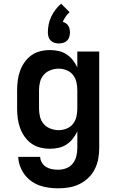

<svg xmlns="http://www.w3.org/2000/svg" viewBox="-20 -800 640 1043"><path d="M296 223Q271 223 245 219.5Q219 216 195 207.5Q171 199 149.5 183.5Q128 168 113 147.5Q98 127 89 102.5Q80 78 79 52H198Q199 69 208 84Q217 99 231.5 107.5Q246 116 262.5 119Q279 122 296 122Q319 122 340 114Q361 106 375 88.5Q389 71 394.5 49Q400 27 400 5V-86Q390 -65 375.5 -46.5Q361 -28 341 -15Q321 -2 298 3Q275 8 251 8Q224 8 198 1.5Q172 -5 150.5 -20.5Q129 -36 113.5 -58Q98 -80 89 -105Q80 -130 76.5 -156.5Q73 -183 73 -210V-310Q73 -337 76.5 -363.5Q80 -390 89 -415Q98 -440 113.5 -462Q129 -484 150.5 -499.5Q172 -515 198 -521.5Q224 -528 251 -528Q275 -528 298 -523Q321 -518 341 -505Q361 -492 375.5 -473.5Q390 -455 400 -434V-520H519V5Q519 35 513.5 64Q508 93 494.5 119.5Q481 146 459.5 166.5Q438 187 411.5 200Q385 213 355.5 218Q326 223 296 223ZM299 -93Q321 -93 342 -101.5Q363 -110 376.5 -127Q390 -144 395 -166Q400 -188 400 -210V-310Q400 -332 395 -354Q390 -376 376.5 -393Q363 -410 342 -418.5Q321 -427 299 -427Q277 -427 255 -419Q233 -411 218 -394Q203 -377 197.5 -355Q192 -333 192 -310V-210Q192 -187 197.5 -165Q203 -143 218 -126Q233 -109 255 -101Q277 -93 299 -93ZM300 -564Q288 -564 276 -567.5Q264 -571 255.5 -579.5Q247 -588 243.5 -600Q240 -612 240 -624Q240 -646 244.5 -668Q249 -690 258.5 -710Q268 -730 281.5 -747.5Q295 -765 312 -780L358 -734Q346 -723 336.5 -709.5Q327 -696 321 -681Q330 -679 338 -673.5Q346 -668 351 -660Q356 -652 358 -642.5Q360 -633 360 -624Q360 -612 356.5 -600Q353 -588 344.5 -579.5Q336 -571 324 -567.5Q312 -564 300 -564Z"/></svg>

Font: Iosevka Custom Extended
Style: Bold
Weight: 700
Width: 7
Monospace: yes
Designer: Belleve Invis
Foundry: Belleve Invis
Version: Version 11.2.4; ttfautohint (v1.8.4)